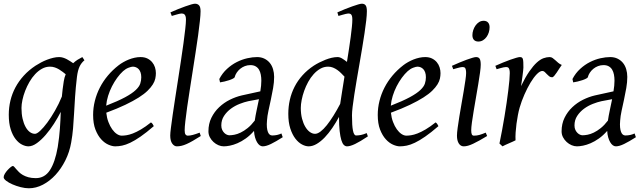

<svg xmlns="http://www.w3.org/2000/svg" viewBox="-22 -762 3422 1026"><path d="M165 -46.9Q175.3 -46.9 192.9 -63.2Q210.4 -79.6 230.7 -106.9Q251 -134.3 271.7 -170.4Q292.5 -206.5 308.6 -246.1Q310.5 -264.6 312.7 -284.9Q314.9 -305.2 318.8 -328.1Q320.3 -338.4 323 -347.7Q325.7 -356.9 329.1 -365.2Q321.8 -371.1 313 -377.9Q304.2 -384.8 293.7 -391.1Q283.2 -397.5 271 -401.6Q258.8 -405.8 245.1 -405.8Q222.7 -405.8 202.6 -394.8Q182.6 -383.8 165.8 -365.7Q148.9 -347.7 135.5 -324.5Q122.1 -301.3 112.5 -276.6Q103 -252 97.9 -228Q92.8 -204.1 92.8 -185.1Q92.8 -153.3 98.6 -127.9Q104.5 -102.5 114.3 -84.5Q124 -66.4 137.2 -56.6Q150.4 -46.9 165 -46.9ZM429.2 -439.9Q412.6 -426.3 403.1 -406.2Q393.6 -386.2 389.2 -351.1Q382.3 -293 379.2 -245.1Q376 -197.3 373.8 -155.5Q371.6 -113.8 368.4 -75.9Q365.2 -38.1 358.4 -0.5Q349.6 50.3 327.4 94.7Q305.2 139.2 274.7 172.4Q244.1 205.6 207.3 224.9Q170.4 244.1 132.3 244.1Q111.8 244.1 88.1 238Q64.5 231.9 44.4 223.1Q24.4 214.4 11 204.1Q-2.4 193.8 -2.4 185.1Q-2.4 176.8 3.9 166.3Q10.3 155.8 18.6 146.7Q26.9 137.7 34.9 131.3Q43 125 46.4 125Q50.3 125 54.4 129.9Q58.6 134.8 64.7 141.8Q70.8 148.9 79.3 157.5Q87.9 166 100.1 173.1Q112.3 180.2 129.4 185.1Q146.5 189.9 169.4 189.9Q216.8 189.9 244.6 147.5Q272.5 105 286.6 23.4Q291 -3.9 293.7 -28.1Q296.4 -52.2 298.1 -75Q299.8 -97.7 300.8 -119.4Q301.8 -141.1 302.7 -164.1Q287.1 -133.3 266.4 -100.8Q245.6 -68.4 222.4 -41.5Q199.2 -14.6 175.3 2.7Q151.4 20 129.9 20Q113.8 20 95.5 10.7Q77.1 1.5 61.3 -18.8Q45.4 -39.1 35.2 -71Q24.9 -103 24.9 -148.9Q24.9 -187.5 33.7 -224.4Q42.5 -261.2 60.3 -294.7Q78.1 -328.1 105 -357.7Q131.8 -387.2 168 -411.1Q181.6 -419.9 197.3 -428.2Q212.9 -436.5 229.5 -442.9Q246.1 -449.2 262.5 -453.1Q278.8 -457 293.9 -457Q304.7 -457 314.9 -453.9Q325.2 -450.7 334.7 -445.8Q344.2 -440.9 352.8 -435.1Q361.3 -429.2 369.1 -424.3Q380.4 -435.1 392.8 -442.9Q405.3 -450.7 418 -457Z M635.7 -381.8Q619.6 -367.2 604.2 -346.2Q588.9 -325.2 576.4 -300.8Q564 -276.4 555.7 -249.8Q547.4 -223.1 545.4 -197.3Q609.4 -222.2 646.7 -242.4Q684.1 -262.7 703.1 -280.8Q722.2 -298.8 727.5 -315.4Q732.9 -332 732.9 -349.1Q732.9 -364.3 729 -375.2Q725.1 -386.2 718.8 -392.8Q712.4 -399.4 704.3 -402.6Q696.3 -405.8 688 -405.8Q680.2 -405.8 665 -400.1Q649.9 -394.5 635.7 -381.8ZM811 -371.1Q811 -357.4 807.9 -342.3Q804.7 -327.1 794.7 -311Q784.7 -294.9 766.8 -277.3Q749 -259.8 719.5 -241Q689.9 -222.2 647.5 -201.9Q605 -181.6 545.9 -159.7Q548.8 -132.3 557.4 -109.9Q565.9 -87.4 577.4 -71.3Q588.9 -55.2 602.3 -46.1Q615.7 -37.1 628.9 -37.1Q639.2 -37.1 653.8 -39.3Q668.5 -41.5 687.7 -48.8Q707 -56.2 731.2 -70.3Q755.4 -84.5 784.7 -107.9Q790 -105 794.2 -98.4Q798.3 -91.8 799.8 -87.9Q759.8 -53.2 729 -32Q698.2 -10.7 674.1 0.7Q649.9 12.2 630.6 16.1Q611.3 20 593.8 20Q577.6 20 557.1 11Q536.6 2 518.6 -17.8Q500.5 -37.6 488 -69.6Q475.6 -101.6 475.6 -147.9Q475.6 -186 484.9 -222.9Q494.1 -259.8 511.5 -293.7Q528.8 -327.6 554.2 -357.9Q579.6 -388.2 611.8 -413.1Q623 -421.9 637.2 -429.9Q651.4 -438 666.7 -444.1Q682.1 -450.2 698 -453.6Q713.9 -457 729 -457Q750 -457 765.4 -449.5Q780.8 -441.9 791 -429.7Q801.3 -417.5 806.2 -402.1Q811 -386.7 811 -371.1Z M1050.8 -35.2Q1026.9 -20 1008.5 -9.5Q990.2 1 975.3 7.6Q960.4 14.2 947.8 17.1Q935.1 20 922.9 20Q909.2 20 898.4 5.4Q887.7 -9.3 887.7 -38.1Q887.7 -50.3 891.4 -79.6Q895 -108.9 900.9 -149.4Q906.7 -189.9 914.3 -238.5Q921.9 -287.1 929.7 -337.9Q937.5 -388.7 945.1 -438.5Q952.6 -488.3 958.5 -531.2Q964.4 -574.2 968 -607.2Q971.7 -640.1 971.7 -657.2Q971.7 -668.5 969.5 -675Q967.3 -681.6 963.9 -684.8Q960.4 -688 955.8 -689Q951.2 -689.9 946.8 -689.9Q942.9 -689.9 934.3 -687.7Q925.8 -685.5 917.5 -683.1Q907.7 -680.2 896 -676.8L888.7 -695.8Q909.2 -705.1 929.9 -713.4Q950.7 -721.7 968.5 -728Q986.3 -734.4 1000 -738.3Q1013.7 -742.2 1020 -742.2Q1033.7 -742.2 1041.7 -733.4Q1049.8 -724.6 1049.8 -702.1Q1049.8 -683.1 1046.1 -649.4Q1042.5 -615.7 1036.6 -572.5Q1030.8 -529.3 1022.9 -479.7Q1015.1 -430.2 1007.3 -379.4Q999.5 -328.6 991.7 -279.5Q983.9 -230.5 978 -188.5Q972.2 -146.5 968.5 -114.5Q964.8 -82.5 964.8 -65.9Q964.8 -49.3 969.5 -43.2Q974.1 -37.1 981.9 -37.1Q993.2 -37.1 1008.1 -41Q1022.9 -44.9 1044.9 -53.2Z M1339.4 -117.7Q1343.3 -144.5 1349.6 -173.6Q1356 -202.6 1361.8 -231.9L1304.7 -221.2Q1284.2 -216.8 1259 -207Q1233.9 -197.3 1211.9 -181.2Q1189.9 -165 1175.3 -142.8Q1160.6 -120.6 1160.6 -91.8Q1160.6 -77.6 1165.5 -67.6Q1170.4 -57.6 1177 -51.3Q1183.6 -44.9 1190.9 -42Q1198.2 -39.1 1203.6 -39.1Q1214.8 -39.1 1230.5 -42Q1246.1 -44.9 1263.9 -53.5Q1281.7 -62 1301 -77.4Q1320.3 -92.8 1339.4 -117.7ZM1488.8 -28.8Q1452.1 -5.4 1426 7.3Q1399.9 20 1381.8 20Q1373.5 20 1365.7 14.4Q1357.9 8.8 1351.6 -2Q1345.2 -12.7 1340.8 -28.1Q1336.4 -43.5 1335.4 -62.5Q1314 -38.1 1291.3 -22Q1268.6 -5.9 1246.8 3.4Q1225.1 12.7 1206.1 16.4Q1187 20 1173.8 20Q1159.7 20 1145.3 13.9Q1130.9 7.8 1118.9 -3.2Q1106.9 -14.2 1099.4 -28.6Q1091.8 -43 1091.8 -60.1Q1091.8 -100.6 1107.7 -132.8Q1123.5 -165 1149.2 -189.2Q1174.8 -213.4 1206.3 -229Q1237.8 -244.6 1269.5 -252L1369.1 -273.9Q1374.5 -305.2 1374.5 -331.1Q1374.5 -348.1 1371.6 -363.3Q1368.7 -378.4 1362.1 -389.6Q1355.5 -400.9 1344 -407.5Q1332.5 -414.1 1315.9 -414.1Q1300.3 -414.1 1286.4 -408.7Q1272.5 -403.3 1261.5 -394.3Q1250.5 -385.3 1242.7 -373.5Q1234.9 -361.8 1231.9 -349.1Q1231 -346.2 1222.7 -341.8Q1214.4 -337.4 1202.6 -333.5Q1190.9 -329.6 1177.5 -326.4Q1164.1 -323.2 1153.8 -321.8L1149.9 -339.8Q1166.5 -371.6 1191.2 -394Q1215.8 -416.5 1243.4 -430.4Q1271 -444.3 1299.3 -450.7Q1327.6 -457 1351.6 -457Q1373.5 -457 1390.6 -448.7Q1407.7 -440.4 1419.4 -426.3Q1431.2 -412.1 1437 -392.6Q1442.9 -373 1442.9 -351.1Q1442.9 -322.8 1437.5 -291.5Q1432.1 -260.3 1425.3 -229.2Q1418.5 -198.2 1412.4 -169.7Q1406.2 -141.1 1404.8 -118.2Q1402.8 -96.7 1404.3 -81.5Q1405.8 -66.4 1409.7 -56.6Q1413.6 -46.9 1419.4 -42.5Q1425.3 -38.1 1432.6 -38.1Q1446.3 -38.1 1458.5 -40.8Q1470.7 -43.5 1481.9 -48.8Z M1795.9 -207Q1800.3 -236.3 1806.2 -273.7Q1812 -311 1818.8 -352.5Q1810.5 -361.3 1801 -370.8Q1791.5 -380.4 1780.5 -388.2Q1769.5 -396 1757.3 -400.9Q1745.1 -405.8 1731.4 -405.8Q1709 -405.8 1689.7 -394.8Q1670.4 -383.8 1654.1 -365.7Q1637.7 -347.7 1625 -324.5Q1612.3 -301.3 1603.5 -276.6Q1594.7 -252 1590.1 -228Q1585.4 -204.1 1585.4 -185.1Q1585.4 -153.3 1592 -127.9Q1598.6 -102.5 1609.4 -84.5Q1620.1 -66.4 1633.8 -56.6Q1647.5 -46.9 1661.6 -46.9Q1674.8 -46.9 1690.9 -59.1Q1707 -71.3 1724.4 -93Q1741.7 -114.7 1760 -144Q1778.3 -173.3 1795.9 -207ZM1943.8 -33.2Q1902.3 -5.4 1875.7 7.3Q1849.1 20 1832.5 20Q1823.2 20 1815.4 12.5Q1807.6 4.9 1802 -13.4Q1796.4 -31.7 1793 -62Q1789.6 -92.3 1789.6 -137.2Q1772.9 -106.4 1753.7 -78.1Q1734.4 -49.8 1713.4 -27.8Q1692.4 -5.9 1670.4 7.1Q1648.4 20 1627.4 20Q1610.8 20 1591.8 10Q1572.8 0 1556.4 -21.2Q1540 -42.5 1529.3 -75.4Q1518.6 -108.4 1518.6 -153.8Q1518.6 -192.4 1526.9 -228.8Q1535.2 -265.1 1552 -298.1Q1568.8 -331.1 1594.5 -359.6Q1620.1 -388.2 1654.8 -411.1Q1668.5 -419.9 1684.3 -428Q1700.2 -436 1716.8 -442.6Q1733.4 -449.2 1750 -453.1Q1766.6 -457 1781.7 -457Q1793.9 -457 1806.6 -449.2Q1819.3 -441.4 1832 -431.2Q1837.9 -466.8 1843 -501Q1848.1 -535.2 1852.1 -564.7Q1856 -594.2 1858.4 -618.2Q1860.8 -642.1 1860.8 -657.2Q1860.8 -668.5 1859.1 -675Q1857.4 -681.6 1854.2 -684.8Q1851.1 -688 1847.2 -689Q1843.3 -689.9 1838.9 -689.9Q1834.5 -689.9 1825.9 -687.7Q1817.4 -685.5 1808.6 -683.1Q1798.3 -680.2 1786.6 -676.8L1780.8 -695.8Q1801.3 -705.1 1822 -713.4Q1842.8 -721.7 1860.6 -728Q1878.4 -734.4 1892.1 -738.3Q1905.8 -742.2 1911.6 -742.2Q1925.3 -742.2 1931.9 -733.4Q1938.5 -724.6 1938.5 -702.1Q1938.5 -683.1 1935.1 -652.8Q1931.6 -622.6 1926 -585Q1920.4 -547.4 1913.3 -504.9Q1906.2 -462.4 1898.7 -419.2Q1891.1 -376 1884 -334Q1877 -292 1871.3 -255.9Q1865.7 -219.7 1862.3 -191.2Q1858.9 -162.6 1858.9 -146Q1858.9 -89.4 1864.3 -63.7Q1869.6 -38.1 1880.9 -38.1Q1893.6 -38.1 1907 -40.8Q1920.4 -43.5 1937.5 -50.8Z M2156.7 -381.8Q2140.6 -367.2 2125.2 -346.2Q2109.9 -325.2 2097.4 -300.8Q2085 -276.4 2076.7 -249.8Q2068.4 -223.1 2066.4 -197.3Q2130.4 -222.2 2167.7 -242.4Q2205.1 -262.7 2224.1 -280.8Q2243.2 -298.8 2248.5 -315.4Q2253.9 -332 2253.9 -349.1Q2253.9 -364.3 2250 -375.2Q2246.1 -386.2 2239.7 -392.8Q2233.4 -399.4 2225.3 -402.6Q2217.3 -405.8 2209 -405.8Q2201.2 -405.8 2186 -400.1Q2170.9 -394.5 2156.7 -381.8ZM2332 -371.1Q2332 -357.4 2328.9 -342.3Q2325.7 -327.1 2315.7 -311Q2305.7 -294.9 2287.8 -277.3Q2270 -259.8 2240.5 -241Q2210.9 -222.2 2168.5 -201.9Q2126 -181.6 2066.9 -159.7Q2069.8 -132.3 2078.4 -109.9Q2086.9 -87.4 2098.4 -71.3Q2109.9 -55.2 2123.3 -46.1Q2136.7 -37.1 2149.9 -37.1Q2160.2 -37.1 2174.8 -39.3Q2189.5 -41.5 2208.7 -48.8Q2228 -56.2 2252.2 -70.3Q2276.4 -84.5 2305.7 -107.9Q2311 -105 2315.2 -98.4Q2319.3 -91.8 2320.8 -87.9Q2280.8 -53.2 2250 -32Q2219.2 -10.7 2195.1 0.7Q2170.9 12.2 2151.6 16.1Q2132.3 20 2114.7 20Q2098.6 20 2078.1 11Q2057.6 2 2039.6 -17.8Q2021.5 -37.6 2009 -69.6Q1996.6 -101.6 1996.6 -147.9Q1996.6 -186 2005.9 -222.9Q2015.1 -259.8 2032.5 -293.7Q2049.8 -327.6 2075.2 -357.9Q2100.6 -388.2 2132.8 -413.1Q2144 -421.9 2158.2 -429.9Q2172.4 -438 2187.7 -444.1Q2203.1 -450.2 2219 -453.6Q2234.9 -457 2250 -457Q2271 -457 2286.4 -449.5Q2301.8 -441.9 2312 -429.7Q2322.3 -417.5 2327.1 -402.1Q2332 -386.7 2332 -371.1Z M2581.1 -35.2Q2558.1 -21.5 2539.8 -11.2Q2521.5 -1 2506.3 6.1Q2491.2 13.2 2479 16.6Q2466.8 20 2456.1 20Q2439.5 20 2429.7 4.6Q2419.9 -10.7 2419.9 -37.1Q2419.9 -51.8 2423.6 -78.9Q2427.2 -106 2432.6 -138.9Q2438 -171.9 2444.3 -207.8Q2450.7 -243.7 2456.1 -276.1Q2461.4 -308.6 2465.1 -333.7Q2468.8 -358.9 2468.8 -371.1Q2468.8 -382.3 2467.3 -388.9Q2465.8 -395.5 2463.4 -398.7Q2460.9 -401.9 2457 -402.8Q2453.1 -403.8 2448.7 -403.8Q2444.8 -403.8 2436.8 -402.1Q2428.7 -400.4 2420.4 -397.9Q2411.1 -395.5 2399.9 -392.1L2393.1 -410.2Q2413.6 -419.4 2433.8 -428Q2454.1 -436.5 2471.7 -442.9Q2489.3 -449.2 2502.4 -453.1Q2515.6 -457 2522 -457Q2535.6 -457 2541.3 -447.8Q2546.9 -438.5 2546.9 -416Q2546.9 -401.9 2543.2 -374.3Q2539.6 -346.7 2533.7 -312.5Q2527.8 -278.3 2521.5 -241Q2515.1 -203.6 2509.3 -169.4Q2503.4 -135.3 2499.8 -107.7Q2496.1 -80.1 2496.1 -65.9Q2496.1 -50.8 2499.3 -43.9Q2502.4 -37.1 2510.7 -37.1Q2525.9 -37.1 2539.8 -41Q2553.7 -44.9 2573.7 -53.2ZM2594.2 -616.2Q2594.2 -602.5 2590.1 -589.1Q2585.9 -575.7 2578.1 -564.7Q2570.3 -553.7 2559.1 -546.9Q2547.9 -540 2534.2 -540Q2519 -540 2510.7 -548.8Q2502.4 -557.6 2502.4 -574.2Q2502.4 -587.4 2506.8 -600.8Q2511.2 -614.3 2519 -625.5Q2526.9 -636.7 2537.8 -643.8Q2548.8 -650.9 2562.5 -650.9Q2577.6 -650.9 2585.9 -641.8Q2594.2 -632.8 2594.2 -616.2Z M2980 -415Q2974.1 -407.2 2967 -396Q2960 -384.8 2952.9 -374.3Q2945.8 -363.8 2939.5 -356.4Q2933.1 -349.1 2928.2 -349.1Q2918.9 -349.1 2912.4 -354.5Q2905.8 -359.9 2900.1 -366Q2894.5 -372.1 2888.9 -377.4Q2883.3 -382.8 2876 -382.8Q2863.3 -382.8 2846.4 -365.5Q2829.6 -348.1 2812.7 -320.1Q2795.9 -292 2780.5 -257.1Q2765.1 -222.2 2754.9 -187Q2749.5 -168.5 2745.4 -146.2Q2741.2 -124 2738 -100.6Q2734.9 -77.1 2733.4 -54.4Q2731.9 -31.7 2732.9 -12.2Q2726.6 -8.8 2717 -4.6Q2707.5 -0.5 2697.5 3.9Q2687.5 8.3 2678.2 12.5Q2668.9 16.6 2663.1 20L2647 4.9Q2654.3 -29.8 2661.1 -66.9Q2668 -104 2674.1 -140.9Q2680.2 -177.7 2685.3 -212.9Q2690.4 -248 2694.1 -278.3Q2697.8 -308.6 2700 -332.5Q2702.1 -356.4 2702.1 -371.1Q2702.1 -382.3 2700.4 -388.9Q2698.7 -395.5 2696 -398.7Q2693.4 -401.9 2689.7 -402.8Q2686 -403.8 2682.1 -403.8Q2677.2 -403.8 2668.9 -402.1Q2660.6 -400.4 2652.3 -397.9Q2642.6 -395.5 2631.8 -392.1L2625 -410.2Q2645.5 -419.4 2666.3 -428Q2687 -436.5 2705.1 -442.9Q2723.1 -449.2 2736.6 -453.1Q2750 -457 2755.9 -457Q2762.7 -457 2766.6 -454.6Q2770.5 -452.1 2772.2 -446Q2773.9 -439.9 2774.4 -429Q2774.9 -418 2774.9 -400.9Q2774.9 -395.5 2773.4 -382.8Q2772 -370.1 2770 -355.2Q2768.1 -340.3 2765.9 -325.7Q2763.7 -311 2762.2 -301.8Q2785.6 -350.1 2806.6 -380.4Q2827.6 -410.6 2846.4 -427.7Q2865.2 -444.8 2882.3 -450.9Q2899.4 -457 2915 -457Q2923.8 -457 2930.9 -452.1Q2938 -447.3 2945.3 -440.4Q2952.6 -433.6 2960.9 -426.5Q2969.2 -419.4 2980 -415Z M3226.6 -117.7Q3230.5 -144.5 3236.8 -173.6Q3243.2 -202.6 3249 -231.9L3191.9 -221.2Q3171.4 -216.8 3146.2 -207Q3121.1 -197.3 3099.1 -181.2Q3077.1 -165 3062.5 -142.8Q3047.9 -120.6 3047.9 -91.8Q3047.9 -77.6 3052.7 -67.6Q3057.6 -57.6 3064.2 -51.3Q3070.8 -44.9 3078.1 -42Q3085.4 -39.1 3090.8 -39.1Q3102.1 -39.1 3117.7 -42Q3133.3 -44.9 3151.1 -53.5Q3168.9 -62 3188.2 -77.4Q3207.5 -92.8 3226.6 -117.7ZM3376 -28.8Q3339.4 -5.4 3313.2 7.3Q3287.1 20 3269 20Q3260.7 20 3252.9 14.4Q3245.1 8.8 3238.8 -2Q3232.4 -12.7 3228 -28.1Q3223.6 -43.5 3222.7 -62.5Q3201.2 -38.1 3178.5 -22Q3155.8 -5.9 3134 3.4Q3112.3 12.7 3093.3 16.4Q3074.2 20 3061 20Q3046.9 20 3032.5 13.9Q3018.1 7.8 3006.1 -3.2Q2994.1 -14.2 2986.6 -28.6Q2979 -43 2979 -60.1Q2979 -100.6 2994.9 -132.8Q3010.7 -165 3036.4 -189.2Q3062 -213.4 3093.5 -229Q3125 -244.6 3156.7 -252L3256.3 -273.9Q3261.7 -305.2 3261.7 -331.1Q3261.7 -348.1 3258.8 -363.3Q3255.9 -378.4 3249.3 -389.6Q3242.7 -400.9 3231.2 -407.5Q3219.7 -414.1 3203.1 -414.1Q3187.5 -414.1 3173.6 -408.7Q3159.7 -403.3 3148.7 -394.3Q3137.7 -385.3 3129.9 -373.5Q3122.1 -361.8 3119.1 -349.1Q3118.2 -346.2 3109.9 -341.8Q3101.6 -337.4 3089.8 -333.5Q3078.1 -329.6 3064.7 -326.4Q3051.3 -323.2 3041 -321.8L3037.1 -339.8Q3053.7 -371.6 3078.4 -394Q3103 -416.5 3130.6 -430.4Q3158.2 -444.3 3186.5 -450.7Q3214.8 -457 3238.8 -457Q3260.7 -457 3277.8 -448.7Q3294.9 -440.4 3306.6 -426.3Q3318.4 -412.1 3324.2 -392.6Q3330.1 -373 3330.1 -351.1Q3330.1 -322.8 3324.7 -291.5Q3319.3 -260.3 3312.5 -229.2Q3305.7 -198.2 3299.6 -169.7Q3293.5 -141.1 3292 -118.2Q3290 -96.7 3291.5 -81.5Q3293 -66.4 3296.9 -56.6Q3300.8 -46.9 3306.6 -42.5Q3312.5 -38.1 3319.8 -38.1Q3333.5 -38.1 3345.7 -40.8Q3357.9 -43.5 3369.1 -48.8Z"/></svg>

Font: Gentium Plus Phon
Style: Italic
Weight: 400
Italic angle: -8°
Designer: J. Victor Gaultney, Annie Olsen, Iska Routamaa, Becca Hirsbrunner
Foundry: SIL International
Version: Version 5.000